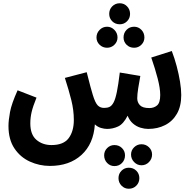

<svg xmlns="http://www.w3.org/2000/svg" viewBox="-20 -786 1182 1178"><path d="M286 232Q222 232 163.5 205.5Q105 179 68.5 124.5Q32 70 32 -13Q32 -48 41.5 -99Q51 -150 88 -232L204 -187Q182 -133 174 -98.5Q166 -64 166 -29Q166 40 203.5 72Q241 104 296 104Q370 104 401.5 61.5Q433 19 433 -50Q433 -110 417.5 -172Q402 -234 378 -308L512 -343Q526 -286 535 -254Q544 -222 549 -205Q564 -155 580 -139Q596 -123 621 -124Q639 -124 652.5 -130.5Q666 -137 677 -157.5Q688 -178 697 -222Q706 -266 715 -341L841 -320Q834 -284 828 -245Q822 -206 822 -183Q822 -158 838.5 -140.5Q855 -123 896 -123Q925 -123 944 -139.5Q963 -156 963 -203Q963 -244 947.5 -304Q932 -364 908 -433L1034 -473Q1051 -429 1064 -380Q1077 -331 1084.5 -285Q1092 -239 1092 -203Q1092 -134 1065.5 -88Q1039 -42 993 -18.5Q947 5 889 5Q867 5 842 -2.5Q817 -10 796 -28Q775 -46 763 -76Q737 -25 704.5 -10Q672 5 637 5Q620 5 599.5 -1Q579 -7 562 -23Q554 97 480 164.5Q406 232 286 232ZM715 -637Q687 -637 668.5 -655.5Q650 -674 650 -701Q650 -728 668.5 -747Q687 -766 715 -766Q741 -766 759.5 -747Q778 -728 778 -701Q778 -674 759.5 -655.5Q741 -637 715 -637ZM637 -493Q610 -493 591 -511.5Q572 -530 572 -556Q572 -583 591 -602.5Q610 -622 637 -622Q663 -622 682 -602.5Q701 -583 701 -556Q701 -530 682 -511.5Q663 -493 637 -493ZM803 -493Q775 -493 756.5 -511.5Q738 -530 738 -556Q738 -584 756.5 -603Q775 -622 803 -622Q829 -622 847.5 -603Q866 -584 866 -556Q866 -530 847.5 -511.5Q829 -493 803 -493ZM848 228Q822 228 803 208.5Q784 189 784 162Q784 136 803 117.5Q822 99 848 99Q875 99 894 117.5Q913 136 913 162Q913 189 894 208.5Q875 228 848 228ZM682 233Q656 233 637.5 214Q619 195 619 167Q619 141 637.5 122.5Q656 104 682 104Q710 104 728.5 122.5Q747 141 747 167Q747 195 728.5 214Q710 233 682 233ZM770 372Q744 372 725.5 353Q707 334 707 307Q707 280 725.5 261.5Q744 243 770 243Q798 243 816.5 261.5Q835 280 835 307Q835 334 816.5 353Q798 372 770 372Z"/></svg>

Font: Noto Sans Arabic ExtCond
Style: Bold
Weight: 700
Width: 2
Designer: Monotype Design Team, Nadine Chahine, Nizar Qandah and Khaled Hosny
Foundry: Monotype Imaging Inc.
Version: Version 2.012; ttfautohint (v1.8.4.7-5d5b)